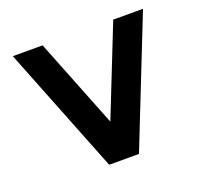

<svg xmlns="http://www.w3.org/2000/svg" viewBox="-98 -639 791 751"><g transform="rotate(-20 297.5 -264.0)"><path d="M26 -528H150L297 -157L444 -528H568L359 0H235Z"/></g></svg>

Font: Afrihost Sans Med
Style: Regular
Weight: 500
Designer: Afrihost SP Pty Ltd
Version: Version 1.000